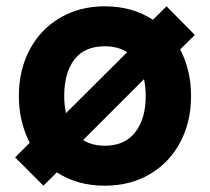

<svg xmlns="http://www.w3.org/2000/svg" viewBox="-20 -575 667 610"><path d="M599 -464 552.5 -418Q587 -351.5 587 -270Q587 -187 552.2 -122.2Q517.5 -57.5 455.2 -21.2Q393 15 313 15Q225.5 15 160.5 -27.5L118 15L28 -75L74.5 -121.5Q40 -188 40 -270Q40 -353.5 74.8 -418.2Q109.5 -483 171.8 -519Q234 -555 313 -555Q400.5 -555 466 -512L509 -555ZM184 -270Q184 -241.5 189.5 -215.5L384 -409Q355 -428 313 -428Q248.5 -428 216.2 -385.8Q184 -343.5 184 -270ZM443 -270Q443 -298.5 437.5 -323.5L244 -130Q273 -112 313 -112Q376.5 -112 409.8 -155Q443 -198 443 -270Z"/></svg>

Font: Hauora ExtraBold
Style: Regular
Weight: 800
Designer: Wayne Shih
Foundry: WCYS
Version: Version 1.001